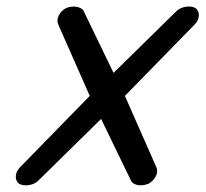

<svg xmlns="http://www.w3.org/2000/svg" viewBox="-20 -558 619 578"><path d="M179 -533.7Q193.8 -539.8 209.2 -537.6Q224.6 -535.4 231 -526.4L321.8 -338.6L513.2 -526.4Q524.4 -535.6 540.5 -537.8Q556.6 -540 568.4 -533.9Q579.3 -525.6 578.6 -511Q577.9 -496.3 565.7 -483.9L356 -269.3L450.9 -54.2Q456.1 -41.5 449 -27.3Q441.9 -13.2 426.5 -4.6Q409.9 1.5 396 -0.7Q382.1 -2.9 375.5 -11.7L284.4 -200L93 -12Q81.8 -2.7 65.6 -0.6Q49.3 1.5 37.8 -4.6Q26.9 -12.9 27.6 -27.6Q28.3 -42.2 40.5 -54.7L250.2 -269.3L155.5 -483.9Q149.9 -496.3 156.7 -510.9Q163.6 -525.4 179 -533.7Z"/></svg>

Font: Tecnico
Style: GruesoInclinado
Weight: 700
Italic angle: -15°
Version: Version 1.3